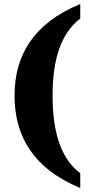

<svg xmlns="http://www.w3.org/2000/svg" viewBox="-20 -799 453 964"><path d="M383 145V71C275 -10 244 -160 244 -319C244 -476 275 -624 383 -706V-779C146 -681 53 -519 53 -319C53 -117 146 47 383 145Z"/></svg>

Font: Noto Serif Ethiopic SemiCondensed Black
Style: Regular
Weight: 900
Width: 4
Designer: Monotype Design Team
Foundry: Monotype Imaging Inc.
Version: Version 2.102